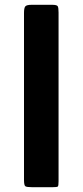

<svg xmlns="http://www.w3.org/2000/svg" viewBox="-20 -750 344 800"><path d="M112 -730H197Q217 -730 220.5 -724Q224 -718 224 -698V5Q224 24 221 27Q218 30 199 30H114Q91 30 85.5 26Q80 22 80 -1V-696Q80 -717 85.5 -723.5Q91 -730 112 -730Z"/></svg>

Font: Railroad Gothic CC
Style: Bold
Weight: 700
Designer: indestructible type*
Foundry: Cowboy Collective
Version: Version 1.000